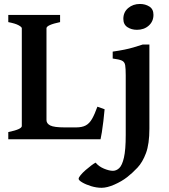

<svg xmlns="http://www.w3.org/2000/svg" viewBox="-20 -689 837 950"><path d="M497.6 -148.4Q495.1 -120.6 491.5 -89.6Q487.8 -58.6 483.9 -34.2Q480 -9.8 477.5 0H21V-35.6Q87.9 -49.3 87.9 -65.4V-549.3Q87.9 -555.2 72 -564Q56.2 -572.8 21 -579.6V-615.2H277.3V-579.6Q210 -565.4 210 -549.3V-94.7Q210 -77.6 228.8 -68.1Q247.6 -58.6 300.8 -58.6H356Q386.2 -58.6 404.3 -68.4Q422.4 -78.1 435.3 -100.6Q448.2 -123 461.9 -161.1ZM739.3 -615.7Q739.3 -583 716.1 -562.3Q692.9 -541.5 657.7 -541.5Q630.4 -541.5 610.4 -554.7Q590.3 -567.9 590.3 -595.7Q590.3 -628.9 614.3 -649.2Q638.2 -669.4 672.4 -669.4Q698.7 -669.4 719 -656.7Q739.3 -644 739.3 -615.7ZM719.2 -52.2Q719.2 22.9 702.4 68.4Q685.5 113.8 659.9 140.9Q634.3 168 608.4 188Q582 208.5 545.9 224.4Q509.8 240.2 482.9 240.2Q457.5 240.2 431.2 232.2Q404.8 224.1 387 213.6Q369.1 203.1 369.1 195.8Q369.1 189 379.2 177Q389.2 165 403.8 152.3Q418.5 139.6 432.1 129.4Q445.8 119.1 453.1 115.7Q468.8 134.8 494.6 145.5Q520.5 156.2 538.6 156.2Q555.7 156.2 570.1 142.6Q584.5 128.9 593.3 90.6Q602.1 52.2 602.1 -21V-316.4Q602.1 -349.6 599.4 -366.2Q596.7 -382.8 583 -389.2Q569.3 -395.5 537.6 -399.4V-433.6Q571.8 -438.5 595.5 -443.4Q619.1 -448.2 639.9 -454.3Q660.6 -460.4 686.5 -468.8H719.2Z"/></svg>

Font: Gentium Plus
Style: Bold
Weight: 700
Designer: Victor Gaultney, Annie Olsen, Iska Routamaa, Becca Hirsbrunner
Foundry: SIL International
Version: Version 6.101